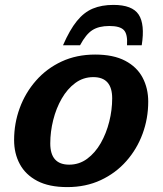

<svg xmlns="http://www.w3.org/2000/svg" viewBox="-20 -751 663 783"><path d="M368 -528.5Q442.5 -528.5 490.5 -503.2Q538.5 -478 561.5 -434.5Q584.5 -391 584.5 -336.5Q584.5 -268 561.5 -205.5Q538.5 -143 495.2 -94Q452 -45 391 -16.5Q330 12 254.5 12Q180 12 132 -13.2Q84 -38.5 60.8 -81.8Q37.5 -125 37.5 -180Q37.5 -248 60.5 -310.5Q83.5 -373 126.8 -422.2Q170 -471.5 231 -500Q292 -528.5 368 -528.5ZM262 -79.5Q303 -79.5 335.5 -103.5Q368 -127.5 390.8 -167.2Q413.5 -207 425.5 -254.8Q437.5 -302.5 437.5 -350Q437.5 -436.5 360.5 -436.5Q319.5 -436.5 287 -412.5Q254.5 -388.5 231.8 -349Q209 -309.5 197 -261.5Q185 -213.5 185 -166Q185 -79.5 262 -79.5ZM426 -645Q383 -645 356.8 -628.2Q330.5 -611.5 306.5 -566.5H237Q264.5 -629.5 293.5 -665.2Q322.5 -701 358.5 -716Q394.5 -731 442.5 -731Q519.5 -731 545.5 -691.5Q571.5 -652 558 -566.5H498Q501 -611.5 485.2 -628.2Q469.5 -645 426 -645Z"/></svg>

Font: Newsreader 6pt SemiBold
Style: Italic
Weight: 600
Italic angle: -17°
Designer: Hugues Gentile
Foundry: Production Type
Version: Version 1.003; ttfautohint (v1.8.3)